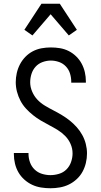

<svg xmlns="http://www.w3.org/2000/svg" viewBox="-20 -996 540 1024"><path d="M249 8Q224 8 199 4Q174 0 151.5 -10.5Q129 -21 110 -38Q91 -55 78.5 -76.5Q66 -98 60 -123Q54 -148 54 -173V-180H132V-175Q132 -152 140 -130Q148 -108 164.5 -92Q181 -76 203.5 -69Q226 -62 249 -62Q272 -62 295 -69Q318 -76 334.5 -92.5Q351 -109 359 -132Q367 -155 367 -178Q367 -204 356.5 -228Q346 -252 328 -270.5Q310 -289 288 -302.5Q266 -316 243 -328Q220 -340 198 -353Q176 -366 156 -382Q136 -398 118.5 -417Q101 -436 89 -459Q77 -482 70.5 -507Q64 -532 64 -558Q64 -582 69.5 -606.5Q75 -631 86.5 -653Q98 -675 115.5 -693Q133 -711 155 -722.5Q177 -734 201.5 -738.5Q226 -743 251 -743Q276 -743 300 -739Q324 -735 346 -724Q368 -713 386 -695.5Q404 -678 415.5 -656.5Q427 -635 432.5 -611Q438 -587 438 -562V-555H360V-560Q360 -582 353.5 -603.5Q347 -625 331.5 -641.5Q316 -658 294.5 -665.5Q273 -673 251 -673Q229 -673 207 -665Q185 -657 170 -640.5Q155 -624 148 -602Q141 -580 141 -557Q141 -532 151.5 -507.5Q162 -483 179.5 -464.5Q197 -446 219.5 -432.5Q242 -419 264.5 -407.5Q287 -396 309.5 -382.5Q332 -369 352 -353Q372 -337 389 -318Q406 -299 418.5 -276.5Q431 -254 437.5 -228.5Q444 -203 444 -178Q444 -152 438 -127Q432 -102 420 -80Q408 -58 389 -40.5Q370 -23 347.5 -12Q325 -1 299.5 3.5Q274 8 249 8ZM153 -807 110 -837 201 -976H299L390 -837L347 -807L250 -920Z"/></svg>

Font: Iosevka Term
Style: Regular
Weight: 400
Monospace: yes
Designer: Belleve Invis
Foundry: Belleve Invis
Version: Version 30.0.1